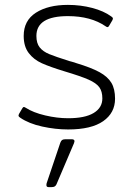

<svg xmlns="http://www.w3.org/2000/svg" viewBox="-20 -515 546 786"><path d="M63 -33Q57 -37 56 -40Q55 -43 58 -49L71 -71Q74 -77 78 -77Q80 -77 85 -74Q116 -54 165 -42.5Q214 -31 259 -31Q328 -31 363.5 -52.5Q399 -74 399 -112Q399 -141 386.5 -158Q374 -175 342.5 -189Q311 -203 244 -223Q185 -241 151.5 -256Q118 -271 97.5 -298Q77 -325 77 -368Q77 -431 127 -463Q177 -495 258 -495Q310 -495 357.5 -482.5Q405 -470 435 -448Q441 -444 442 -441Q443 -438 440 -432L427 -410Q424 -404 420 -404Q417 -404 413 -407Q352 -449 258 -449Q129 -449 129 -368Q129 -338 142.5 -321Q156 -304 181.5 -293.5Q207 -283 264 -265Q273 -263 291 -257Q354 -238 387.5 -219.5Q421 -201 436 -176Q451 -151 451 -111Q451 -53 402.5 -19Q354 15 259 15Q207 15 152.5 3Q98 -9 63 -33ZM170 243Q170 238 171 235L227 69Q230 61 234.5 58Q239 55 249 55H273Q285 55 285 63L283 71L211 240Q208 246 203.5 248.5Q199 251 191 251H179Q170 251 170 243Z"/></svg>

Font: Mitr ExtraLight
Style: Regular
Weight: 275
Designer: Thanarat Vachiruckul
Foundry: Cadson Demak Co.,Ltd.
Version: Version 1.001